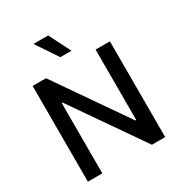

<svg xmlns="http://www.w3.org/2000/svg" viewBox="-218 -1113 1184 1263"><g transform="rotate(-30 373.5 -482.0)"><path d="M666.9 -727.3H558.2V-193.2H551.5L181.5 -727.3H79.9V0H189.6V-533.4H196.4L566.1 0H666.9ZM222.7 -963.8 332.4 -800.1H417.3L334.5 -963.8Z"/></g></svg>

Font: Margiela Sans Medium
Style: Regular
Weight: 500
Designer: Stefan Endress, Andreas Faust
Version: Version 1.100;FEAKit 1.0